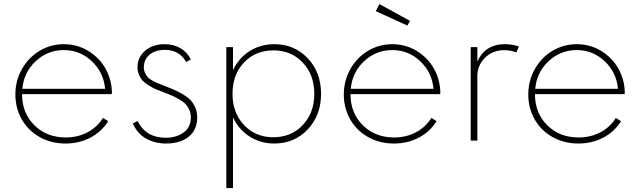

<svg xmlns="http://www.w3.org/2000/svg" viewBox="-20 -700 3189 956"><path d="M56.6 -229.5Q56.6 -298.8 89.6 -356.7Q122.6 -414.6 177.7 -447.3Q232.9 -480 297.9 -480Q365.2 -480 420.7 -445.8Q476.1 -411.6 506.1 -356.9Q536.1 -302.2 537.1 -240.7Q537.1 -234.9 536.6 -231.4H89.8Q89.8 -137.2 151.1 -76.4Q212.4 -15.6 307.1 -15.6Q366.7 -15.6 415.3 -41Q463.9 -66.4 492.7 -112.8L518.6 -96.7Q485.8 -43.9 429.9 -14.6Q374 14.6 306.6 14.6Q234.9 14.6 177.5 -17.6Q120.1 -49.8 88.4 -105.7Q56.6 -161.6 56.6 -229.5ZM297.9 -450.7Q217.3 -450.7 158 -395.5Q98.6 -340.3 91.3 -257.8H503.4Q495.6 -340.3 436.8 -395.5Q377.9 -450.7 297.9 -450.7Z M641.1 -85 665 -97.7Q706.1 -14.2 805.7 -14.2Q858.4 -14.2 894.3 -40.3Q930.2 -66.4 930.2 -115.7Q930.2 -135.7 922.9 -152.6Q915.5 -169.4 904.5 -181.2Q893.6 -192.9 874 -204.3Q854.5 -215.8 837.2 -223.6Q819.8 -231.4 792 -241.7Q769.5 -250 754.9 -256.3Q740.2 -262.7 721.2 -274.2Q702.1 -285.6 691.2 -297.4Q680.2 -309.1 672.4 -326.7Q664.6 -344.2 664.6 -365.2Q664.6 -414.6 702.4 -447.3Q740.2 -480 799.8 -480Q844.2 -480 878.2 -460.4Q912.1 -440.9 930.2 -404.3L906.7 -391.1Q873.5 -451.7 800.8 -451.7Q753.4 -451.7 724.9 -427.7Q696.3 -403.8 696.3 -365.2Q696.3 -349.6 702.1 -336.9Q708 -324.2 715.6 -315.7Q723.1 -307.1 740 -298.1Q756.8 -289.1 768.8 -284.2Q780.8 -279.3 805.2 -270Q835.4 -258.3 855.7 -249Q876 -239.7 897.9 -225.8Q919.9 -211.9 932.6 -197Q945.3 -182.1 953.6 -161.4Q961.9 -140.6 961.9 -115.2Q961.9 -53.2 919.7 -19.3Q877.4 14.6 807.1 14.6Q752 14.6 708.5 -9.3Q665 -33.2 641.1 -85Z M1106.9 -465.3H1140.1V-350.6Q1168.9 -411.6 1223.4 -445.8Q1277.8 -480 1345.7 -480Q1445.8 -480 1512.2 -409.9Q1578.6 -339.8 1578.6 -232.9Q1578.6 -126 1512.2 -55.7Q1445.8 14.6 1345.7 14.6Q1277.8 14.6 1223.4 -19.8Q1168.9 -54.2 1140.1 -115.2V236.3H1106.9ZM1137.7 -232.9Q1137.7 -138.2 1195.1 -77.4Q1252.4 -16.6 1341.3 -16.6Q1430.2 -16.6 1487.5 -77.4Q1544.9 -138.2 1544.9 -232.9Q1544.9 -327.6 1487.5 -388.4Q1430.2 -449.2 1341.3 -449.2Q1252 -449.2 1194.8 -388.7Q1137.7 -328.1 1137.7 -232.9Z M1691.9 -229.5Q1691.9 -298.8 1724.9 -356.7Q1757.8 -414.6 1813 -447.3Q1868.2 -480 1933.1 -480Q2000.5 -480 2055.9 -445.8Q2111.3 -411.6 2141.4 -356.9Q2171.4 -302.2 2172.4 -240.7Q2172.4 -234.9 2171.9 -231.4H1725.1Q1725.1 -137.2 1786.4 -76.4Q1847.7 -15.6 1942.4 -15.6Q2002 -15.6 2050.5 -41Q2099.1 -66.4 2127.9 -112.8L2153.8 -96.7Q2121.1 -43.9 2065.2 -14.6Q2009.3 14.6 1941.9 14.6Q1870.1 14.6 1812.7 -17.6Q1755.4 -49.8 1723.6 -105.7Q1691.9 -161.6 1691.9 -229.5ZM1726.6 -257.8H2138.7Q2130.9 -340.3 2072 -395.5Q2013.2 -450.7 1933.1 -450.7Q1852.5 -450.7 1793.2 -395.5Q1733.9 -340.3 1726.6 -257.8ZM2008.3 -572.8 1851.1 -644.5 1869.1 -679.7 2022 -595.7Z M2323.7 0V-465.3H2356.9V-393.6Q2395.5 -480 2493.2 -480Q2533.7 -480 2564 -468.3L2550.8 -439Q2522.5 -450.2 2490.2 -450.2Q2432.6 -450.2 2394.8 -412.4Q2356.9 -374.5 2356.9 -321.8V0Z M2610.4 -229.5Q2610.4 -298.8 2643.3 -356.7Q2676.3 -414.6 2731.4 -447.3Q2786.6 -480 2851.6 -480Q2918.9 -480 2974.4 -445.8Q3029.8 -411.6 3059.8 -356.9Q3089.8 -302.2 3090.8 -240.7Q3090.8 -234.9 3090.3 -231.4H2643.6Q2643.6 -137.2 2704.8 -76.4Q2766.1 -15.6 2860.8 -15.6Q2920.4 -15.6 2969 -41Q3017.6 -66.4 3046.4 -112.8L3072.3 -96.7Q3039.6 -43.9 2983.6 -14.6Q2927.7 14.6 2860.4 14.6Q2788.6 14.6 2731.2 -17.6Q2673.8 -49.8 2642.1 -105.7Q2610.4 -161.6 2610.4 -229.5ZM2851.6 -450.7Q2771 -450.7 2711.7 -395.5Q2652.3 -340.3 2645 -257.8H3057.1Q3049.3 -340.3 2990.5 -395.5Q2931.6 -450.7 2851.6 -450.7Z"/></svg>

Font: Spartan MB ExtLt
Style: Regular
Weight: 200
Designer: Matt Bailey, Mirko Velimirovic
Foundry: Matt Bailey
Version: Version 1.005